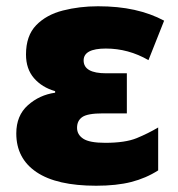

<svg xmlns="http://www.w3.org/2000/svg" viewBox="-20 -583 569 613"><path d="M287 10Q161 10 96.5 -33.5Q32 -77 32 -157Q32 -214 69 -247Q106 -280 156 -287V-292Q114 -304 88.5 -333.5Q63 -363 63 -409Q63 -469 95.5 -502.5Q128 -536 181 -549.5Q234 -563 293 -563Q357 -563 409 -551.5Q461 -540 504 -517L454 -391Q390 -428 318 -428Q247 -428 247 -390Q247 -349 319 -349H385V-221H308Q260 -221 243 -209.5Q226 -198 226 -175Q226 -153 246 -140Q266 -127 316 -127Q380 -127 416.5 -142Q453 -157 485 -176V-39Q446 -14 399 -2Q352 10 287 10Z"/></svg>

Font: Noto Sans Black
Style: Regular
Weight: 900
Designer: Monotype Design Team
Foundry: Monotype Imaging Inc.
Version: Version 2.007